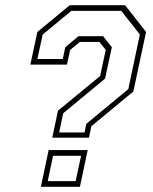

<svg xmlns="http://www.w3.org/2000/svg" viewBox="-20 -720 590 740"><path d="M181.5 -189.5 203.5 -293.5 366 -427 387.5 -528 363 -558.5H288L250.5 -528L238 -471H97L124 -597L249 -700H462L543 -597L494 -367.5L332 -233.5L323 -189.5ZM208 -209.5H306L312.5 -242.5L474.5 -376.5L519 -587L447.5 -678H255L144.5 -587L124 -492.5H222L231.5 -538L282.5 -580.5H377.5L411 -538L385 -417L223.5 -283.5ZM137.5 0 167.5 -141.5H318L288 0ZM164 -22H271.5L292.5 -119.5H184.5Z"/></svg>

Font: Tourney Condensed ExtraLight
Style: Italic
Weight: 200
Width: 3
Italic angle: -12°
Designer: Tyler Finck
Foundry: Etcetera Type Co
Version: Version 1.010; ttfautohint (v1.8.3)